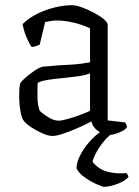

<svg xmlns="http://www.w3.org/2000/svg" viewBox="-20 -520 535 740"><path d="M183 4Q166 4 142.5 -6.5Q119 -17 99 -30.5Q79 -44 72 -54Q64 -63 59 -90.5Q54 -118 54 -152Q54 -163 54.5 -174Q55 -185 57 -195Q57 -201 73 -216Q89 -231 110 -245.5Q131 -260 145 -263Q152 -264 169 -265Q186 -266 204 -268Q231 -269 264 -271.5Q297 -274 327 -280V-411Q297 -425 263 -433Q229 -441 199 -441Q187 -441 175.5 -439Q164 -437 154 -435L133 -348Q129 -346 121 -343Q113 -340 102 -339Q93 -351 82.5 -375.5Q72 -400 67 -427Q90 -450 123 -466.5Q156 -483 191.5 -491.5Q227 -500 258 -500Q272 -500 294.5 -492Q317 -484 340 -472Q363 -460 379 -447Q395 -434 395 -424V-56L463 -48Q464 -46 466.5 -40.5Q469 -35 469 -29Q461 -18 438.5 -9Q416 0 403 0Q381 0 359.5 -14Q338 -28 332 -52Q306 -38 277 -25.5Q248 -13 222.5 -4.5Q197 4 183 4ZM206 -55Q218 -55 241 -61.5Q264 -68 287.5 -76.5Q311 -85 327 -93V-237Q304 -229 277 -225.5Q250 -222 220 -219Q189 -216 163 -212Q137 -208 125 -200Q124 -174 124.5 -144Q125 -114 133 -93Q144 -82 165.5 -68.5Q187 -55 206 -55ZM381 200Q375 200 352.5 190Q330 180 307 164Q284 148 275 129Q275 107 288 80.5Q301 54 322.5 29Q344 4 370 -14H424Q397 3 377.5 28Q358 53 347.5 74.5Q337 96 337 104Q360 133 395 142Q430 151 467 147Q469 150 472 153.5Q475 157 475 162Q462 178 432 189Q402 200 381 200Z"/></svg>

Font: Texturina 72pt Light
Style: Regular
Weight: 300
Designer: Guillermo Torres Carreño
Foundry: Omnibus-Type
Version: Version 1.002; ttfautohint (v1.8.3)